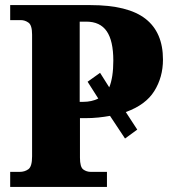

<svg xmlns="http://www.w3.org/2000/svg" viewBox="-20 -734 663 754"><path d="M20 0V-59H57Q77 -59 91.5 -69.5Q106 -80 106 -120V-598Q106 -635 92 -645Q78 -655 62 -655H20V-714H335Q482 -714 551 -660.5Q620 -607 620 -500Q620 -431 586 -376.5Q552 -322 474 -294L519 -225L471 -190L412 -279Q390 -275 366 -272.5Q342 -270 315 -270H294V-115Q294 -78 307 -68.5Q320 -59 337 -59H400V0ZM306 -334Q340 -334 366 -347L324 -413L373 -448L409 -391Q425 -430 425 -496Q425 -574 399 -611.5Q373 -649 319 -649H293V-334Z"/></svg>

Font: Noto Serif SemiCondensed Black
Style: Regular
Weight: 900
Width: 4
Designer: Monotype Design Team
Foundry: Monotype Imaging Inc.
Version: Version 2.014; ttfautohint (v1.8.4.7-5d5b)